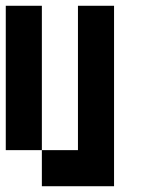

<svg xmlns="http://www.w3.org/2000/svg" viewBox="-20 -645 540 665"><path d="M0 -125V-625H125V-125ZM125 -125H250V-625H375V0H125Z"/></svg>

Font: GalmuriMono7 Regular
Style: Regular
Weight: 400
Designer: Lee Minseo (quiple)
Version: Version 2.399;hotconv 1.1.1;makeotfexe 2.6.0 DEVELOPMENT